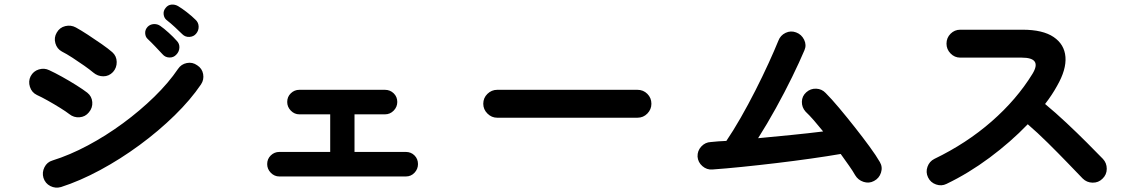

<svg xmlns="http://www.w3.org/2000/svg" viewBox="-20 -837 5040 853"><path d="M251 -6Q226 1 203.5 -10.5Q181 -22 173 -47Q166 -71 177.5 -94Q189 -117 213 -124Q290 -148 370.5 -191Q451 -234 526.5 -289.5Q602 -345 665.5 -407Q729 -469 771 -531Q785 -552 810 -557Q835 -562 856 -547Q878 -533 882.5 -508Q887 -483 873 -462Q827 -394 756 -324.5Q685 -255 600 -192.5Q515 -130 425 -81.5Q335 -33 251 -6ZM394 -515Q380 -527 354.5 -545Q329 -563 302 -580.5Q275 -598 255 -608Q233 -620 226 -645Q219 -670 232 -692Q245 -715 270 -721Q295 -727 317 -715Q339 -703 370.5 -682.5Q402 -662 432 -641Q462 -620 479 -605Q498 -588 498.5 -562Q499 -536 482 -517Q464 -498 439 -498Q414 -498 394 -515ZM288 -330Q274 -341 247.5 -357.5Q221 -374 192.5 -390Q164 -406 144 -415Q121 -426 113 -451Q105 -476 116 -498Q128 -521 152.5 -528.5Q177 -536 199 -525Q223 -514 255.5 -496Q288 -478 319 -458.5Q350 -439 368 -425Q388 -409 390 -383.5Q392 -358 375 -338Q359 -318 333.5 -316Q308 -314 288 -330ZM763 -594Q751 -581 732.5 -581.5Q714 -582 702 -596Q689 -610 670.5 -629.5Q652 -649 636 -664Q626 -673 625 -689Q624 -705 636 -718Q647 -729 663 -730Q679 -731 692 -722Q708 -711 729.5 -691.5Q751 -672 765 -656Q778 -643 777 -625Q776 -607 763 -594ZM790 -685Q777 -698 757 -716.5Q737 -735 720 -748Q709 -757 707 -773Q705 -789 716 -802Q726 -815 741.5 -816.5Q757 -818 771 -810Q788 -800 810.5 -782.5Q833 -765 849 -749Q862 -737 862.5 -719Q863 -701 851 -687Q840 -674 821.5 -673Q803 -672 790 -685Z M1221 -53Q1199 -53 1183 -69.5Q1167 -86 1167 -108Q1167 -131 1183 -146.5Q1199 -162 1221 -162H1447V-329H1310Q1288 -329 1272 -345.5Q1256 -362 1256 -384Q1256 -407 1272 -422.5Q1288 -438 1310 -438H1690Q1713 -438 1729 -422.5Q1745 -407 1745 -384Q1745 -362 1729 -345.5Q1713 -329 1690 -329H1555V-162H1783Q1806 -162 1821.5 -146.5Q1837 -131 1837 -108Q1837 -86 1821.5 -69.5Q1806 -53 1783 -53Z M2189 -314Q2164 -314 2145.5 -332.5Q2127 -351 2127 -376Q2127 -402 2145.5 -420Q2164 -438 2189 -438H2812Q2838 -438 2856 -420Q2874 -402 2874 -376Q2874 -351 2856 -332.5Q2838 -314 2812 -314Z M3863 -33Q3841 -21 3816.5 -29Q3792 -37 3779 -59Q3769 -77 3752 -101Q3735 -125 3715 -153Q3657 -143 3583 -132.5Q3509 -122 3429.5 -112.5Q3350 -103 3276 -95.5Q3202 -88 3145 -84Q3120 -82 3100.5 -99Q3081 -116 3079 -141Q3078 -167 3095.5 -186Q3113 -205 3138 -206Q3154 -208 3171 -209Q3188 -210 3207 -211Q3237 -255 3270.5 -313.5Q3304 -372 3336 -435Q3368 -498 3394.5 -556Q3421 -614 3438 -656Q3447 -680 3470 -691Q3493 -702 3517 -693Q3541 -684 3552.5 -660.5Q3564 -637 3554 -614Q3532 -562 3499 -494.5Q3466 -427 3427 -356.5Q3388 -286 3348 -223Q3422 -230 3497.5 -237.5Q3573 -245 3637 -253Q3616 -279 3596 -302Q3576 -325 3559 -341Q3542 -360 3542.5 -385Q3543 -410 3562 -427Q3581 -444 3606 -443Q3631 -442 3648 -424Q3674 -398 3708 -357.5Q3742 -317 3777.5 -272Q3813 -227 3843 -186Q3873 -145 3889 -117Q3902 -95 3894 -70Q3886 -45 3863 -33Z M4185 -20Q4163 -9 4138.5 -17.5Q4114 -26 4103 -49Q4092 -72 4100.5 -96Q4109 -120 4131 -131Q4274 -200 4385.5 -297.5Q4497 -395 4567 -509Q4611 -581 4519 -581H4246Q4221 -581 4203 -599.5Q4185 -618 4185 -643Q4185 -669 4203 -687Q4221 -705 4246 -705H4523Q4613 -705 4661 -672.5Q4709 -640 4713.5 -584Q4718 -528 4676 -455Q4654 -415 4623 -375Q4669 -337 4717.5 -291.5Q4766 -246 4808.5 -203.5Q4851 -161 4880 -131Q4897 -113 4897 -87Q4897 -61 4878 -43Q4860 -25 4834 -25.5Q4808 -26 4790 -44Q4763 -72 4722 -114.5Q4681 -157 4635 -202.5Q4589 -248 4546 -285Q4470 -206 4376.5 -136.5Q4283 -67 4185 -20Z"/></svg>

Font: Zen Maru Gothic
Style: Bold
Weight: 700
Designer: Yoshimichi Ohira
Foundry: Positype
Version: Version 1.001